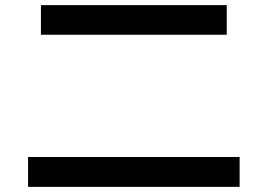

<svg xmlns="http://www.w3.org/2000/svg" viewBox="-20 -733 1040 746"><path d="M89 -7V-123H911V-7ZM139 -598V-713H861V-598Z"/></svg>

Font: M PLUS 1 Code SemiBold
Style: Regular
Weight: 600
Designer: Coji Morishita
Foundry: UNDERFOREST DESIGN
Version: Version 1.005